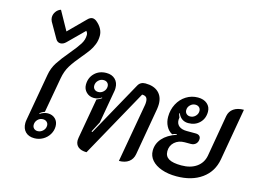

<svg xmlns="http://www.w3.org/2000/svg" viewBox="-121 -1181 1915 1414"><g transform="rotate(15 836.5 -473.5)"><path d="M143 -82Q143 -95 146 -110L209 -467Q218 -520 246.5 -564Q275 -608 325 -667Q371 -722 392 -755.5Q413 -789 413 -825Q413 -842 401 -854L282 -736Q262 -716 240 -716Q218 -716 205 -737L138 -854Q130 -870 130 -885Q130 -909 144.5 -929Q159 -949 181 -956L261 -812L385 -936Q404 -956 423 -956Q430 -956 438.5 -952.5Q447 -949 453 -944Q479 -923 493 -897.5Q507 -872 507 -845Q507 -809 495 -778.5Q483 -748 465.5 -723.5Q448 -699 417 -662Q371 -608 345 -566Q319 -524 309 -467L261 -199Q239 -192 224 -178L227 -174Q239 -183 255 -188.5Q271 -194 286 -194Q321 -194 343 -172.5Q365 -151 365 -116Q365 -83 347.5 -54Q330 -25 300 -8Q270 9 235 9Q192 9 167.5 -15.5Q143 -40 143 -82ZM303 -105Q303 -122 291.5 -132.5Q280 -143 262 -143Q239 -143 222.5 -126Q206 -109 206 -86Q206 -69 217 -58.5Q228 -48 245 -48Q268 -48 285.5 -65Q303 -82 303 -105Z M548 -60Q548 -65 550 -79L604 -385Q631 -396 643 -406L640 -410Q616 -391 582 -391Q548 -391 524.5 -414Q501 -437 501 -471Q501 -524 536 -558.5Q571 -593 626 -593Q668 -593 693 -568.5Q718 -544 718 -503Q718 -487 716 -479L672 -229L630 -149L637 -146L867 -561Q884 -593 923 -593Q987 -593 1022 -560.5Q1057 -528 1057 -471Q1057 -454 1054 -434L991 -72Q984 -33 955.5 -12Q927 9 881 9L960 -438Q962 -447 962 -463Q962 -486 952 -496.5Q942 -507 920 -507L634 9Q593 9 570.5 -9Q548 -27 548 -60ZM659 -499Q659 -516 648 -526.5Q637 -537 619 -537Q596 -537 579 -520Q562 -503 562 -480Q562 -463 573 -452.5Q584 -442 602 -442Q625 -442 642 -459Q659 -476 659 -499Z M1102 -129Q1102 -182 1138 -223Q1174 -264 1242 -287V-293Q1220 -288 1209 -282Q1180 -297 1163.5 -328.5Q1147 -360 1147 -399Q1147 -453 1170.5 -497.5Q1194 -542 1234.5 -567.5Q1275 -593 1324 -593Q1368 -593 1394.5 -570Q1421 -547 1421 -510Q1421 -458 1387.5 -425Q1354 -392 1301 -392Q1274 -392 1254 -406Q1234 -420 1224 -446L1219 -444Q1224 -426 1229 -415Q1227 -403 1227 -397Q1227 -366 1248 -349.5Q1269 -333 1307 -333H1374Q1393 -333 1403 -324.5Q1413 -316 1413 -301Q1413 -278 1398.5 -263.5Q1384 -249 1360 -249H1314Q1267 -249 1237 -222Q1207 -195 1207 -153Q1207 -114 1237.5 -96Q1268 -78 1333 -78Q1403 -78 1448 -109.5Q1493 -141 1504 -197L1559 -515Q1566 -552 1595.5 -572.5Q1625 -593 1673 -593L1604 -197Q1587 -100 1511 -45.5Q1435 9 1318 9Q1254 9 1205 -8.5Q1156 -26 1129 -57Q1102 -88 1102 -129ZM1359 -499Q1359 -516 1348 -526.5Q1337 -537 1319 -537Q1297 -537 1280 -520.5Q1263 -504 1263 -481Q1263 -464 1274 -453.5Q1285 -443 1302 -443Q1325 -443 1342 -459.5Q1359 -476 1359 -499Z"/></g></svg>

Font: K2D Medium
Style: Italic
Weight: 500
Italic angle: -10°
Designer: Katatrad Aksorn Co.,Ltd.
Foundry: Cadson Demak Co.,Ltd.
Version: Version 1.000; ttfautohint (v1.6)